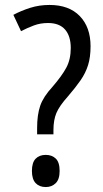

<svg xmlns="http://www.w3.org/2000/svg" viewBox="-20 -744 418 776"><path d="M180 -724Q259 -724 302.5 -679Q346 -634 346 -557Q346 -513 336 -481Q326 -449 306 -420Q286 -391 255 -355Q220 -316 208 -287.5Q196 -259 196 -218V-201H130V-227Q130 -280 142.5 -316.5Q155 -353 192 -393Q230 -437 248 -470.5Q266 -504 266 -550Q266 -598 243 -624.5Q220 -651 174 -651Q143 -651 116.5 -641Q90 -631 65 -618L34 -684Q66 -701 102.5 -712.5Q139 -724 180 -724ZM165 12Q139 12 124 -4Q109 -20 109 -53Q109 -87 124 -102.5Q139 -118 165 -118Q190 -118 205.5 -103Q221 -88 221 -53Q221 -19 205 -3.5Q189 12 165 12Z"/></svg>

Font: Noto Sans Malayalam Condensed
Style: Regular
Weight: 400
Width: 3
Designer: Jelle Bosma - Monotype Design Team
Foundry: Monotype Imaging Inc.
Version: Version 2.104; ttfautohint (v1.8.4.7-5d5b)